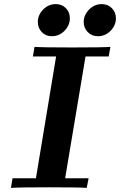

<svg xmlns="http://www.w3.org/2000/svg" viewBox="-20 -914 584 934"><path d="M33.2 0 41 -46.9H154.8L252.9 -639.2H140.1L147.9 -686Q186 -683.1 332 -683.1Q479 -683.1 517.1 -686L508.8 -639.2H396L296.9 -46.9H411.1L401.9 0Q363.8 -2.9 217.8 -2.9Q74.2 -2.9 33.2 0ZM164.1 -807.1Q164.1 -841.3 189.9 -867.7Q215.8 -894 252 -894Q280.8 -894 300.3 -874.5Q319.8 -855 319.8 -825.2Q319.8 -791 293.9 -764.4Q268.1 -737.8 231.9 -737.8Q202.1 -737.8 183.1 -758.1Q164.1 -778.3 164.1 -807.1ZM387.2 -807.1Q387.2 -840.3 413.1 -867.2Q439 -894 475.1 -894Q504.9 -894 524.4 -874Q543.9 -854 543.9 -825.2Q543.9 -791 518.1 -764.4Q492.2 -737.8 456.1 -737.8Q426.3 -737.8 406.7 -758.1Q387.2 -778.3 387.2 -807.1Z"/></svg>

Font: CMU Serif Extra
Style: BoldSlanted
Weight: 700
Italic angle: -9.46001°
Version: Version 0.7.0